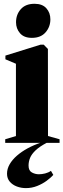

<svg xmlns="http://www.w3.org/2000/svg" viewBox="-20 -753 334 1012"><path d="M7.5 0V-19L64 -36V-417L8.5 -440.5V-460L193.5 -517.5H210.5L232.5 -495L233 -36L294 -19V0ZM147.5 -553.5Q106.5 -553.5 85.5 -577.8Q64.5 -602 64.5 -635.5Q64.5 -676.5 89.8 -704.8Q115 -733 161.5 -733H162.5Q203.5 -733 224.5 -709.2Q245.5 -685.5 245.5 -651Q245.5 -611.5 220.2 -582.5Q195 -553.5 148.5 -553.5ZM116.5 238.5Q91.5 238.5 68.8 230Q46 221.5 31.5 204.5Q17 187.5 17 162.5Q17 137 30.8 113Q44.5 89 69.2 67.5Q94 46 126.2 28.5Q158.5 11 195 -1L208.5 -5L227.5 -1Q188.5 19.5 167.5 39.5Q146.5 59.5 138.5 79.2Q130.5 99 130.5 119.5Q130.5 146.5 148 156Q165.5 165.5 185 165.5Q200.5 165.5 217.8 161.2Q235 157 248.5 147.5L261 169Q248 183.5 226 199.8Q204 216 176 227.2Q148 238.5 116.5 238.5Z"/></svg>

Font: Merriweather 144pt Black
Style: Regular
Weight: 900
Version: Version 2.100